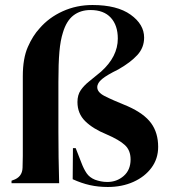

<svg xmlns="http://www.w3.org/2000/svg" viewBox="-20 -731 684 766"><path d="M410 15Q372 15 338.5 7.5Q305 0 270 -16L271 -140H282L305 -81Q314 -57 325.5 -40Q337 -23 359 -14Q370 -10 382.5 -7.5Q395 -5 408 -5Q446 -5 473.5 -29Q501 -53 501 -95Q501 -131 478.5 -152Q456 -173 405 -195Q351 -217 320 -247.5Q289 -278 289 -324Q289 -352 302 -371Q315 -390 336.5 -407Q358 -424 383 -445Q450 -505 450 -577Q450 -630 422 -660.5Q394 -691 341 -691Q301 -691 273 -669.5Q245 -648 231 -601Q221 -570 217 -524.5Q213 -479 213 -404V-206Q213 -104 216 0H26V-10L31 -12Q69 -24 70 -62Q71 -82 71 -108.5Q71 -135 71 -161Q71 -187 71 -206V-427Q71 -498 91 -543.5Q111 -589 138 -618Q175 -661 230 -686Q285 -711 349 -711Q447 -711 501 -672.5Q555 -634 555 -581Q555 -541 528 -511.5Q501 -482 452 -454Q407 -432 387.5 -416Q368 -400 368 -383Q368 -363 397 -348Q426 -333 490 -307Q555 -278 583 -239.5Q611 -201 611 -145Q611 -98 584.5 -62Q558 -26 512.5 -5.5Q467 15 410 15Z"/></svg>

Font: DM Serif Display
Style: Regular
Weight: 400
Designer: Colophon Foundry, Frank Grießhammer
Foundry: Colophon Foundry
Version: Version 5.200; ttfautohint (v1.8.3)